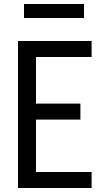

<svg xmlns="http://www.w3.org/2000/svg" viewBox="-20 -940 540 960"><path d="M70 0V-735H438V-655H160V-422H382V-342H160V-80H438V0ZM100 -850V-920H400V-850Z"/></svg>

Font: Iosevka SS10 Medium
Style: Regular
Weight: 500
Monospace: yes
Designer: Belleve Invis
Foundry: Belleve Invis
Version: Version 28.0.6; ttfautohint (v1.8.4)